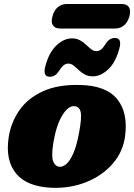

<svg xmlns="http://www.w3.org/2000/svg" viewBox="-20 -898 652 933"><path d="M372.5 -485Q496.5 -481.5 549.5 -416.2Q602.5 -351 588 -237.5Q578 -160 527.2 -102Q476.5 -44 398.8 -13Q321 18 230.5 14.5Q110 9 57.8 -55.2Q5.5 -119.5 22 -230Q33 -302.5 74 -361.8Q115 -421 189.2 -454.8Q263.5 -488.5 372.5 -485ZM269 -87.5Q283.5 -86 301 -99.8Q318.5 -113.5 335.5 -151Q352.5 -188.5 365 -257Q378 -328.5 372 -354Q366 -379.5 342.5 -382Q312.5 -385.5 283 -338Q253.5 -290.5 239 -203Q229 -139.5 238.2 -114.8Q247.5 -90 269 -87.5ZM431 -527Q408.5 -527 391.8 -536.2Q375 -545.5 362 -558Q349 -570.5 337.2 -579.8Q325.5 -589 312 -589Q298.5 -589 287.8 -579.5Q277 -570 264.5 -550Q248 -525 222 -525Q186.5 -525 200.5 -577Q218 -643 254.2 -677.2Q290.5 -711.5 329.5 -711.5Q352 -711.5 368.8 -702.2Q385.5 -693 398.5 -680.5Q411.5 -668 423.2 -658.8Q435 -649.5 448.5 -649.5Q462.5 -649.5 473.2 -659.2Q484 -669 496 -689Q512.5 -713.5 538.5 -713.5Q574 -713.5 560 -662Q542.5 -595.5 506 -561.2Q469.5 -527 431 -527ZM235 -818.5Q242.5 -848 261 -863.2Q279.5 -878.5 304 -878.5H572Q596.5 -878.5 606.5 -863.2Q616.5 -848 609 -819Q601 -790 582.8 -774.8Q564.5 -759.5 540 -759.5H272Q247.5 -759.5 237.2 -774.8Q227 -790 235 -818.5Z"/></svg>

Font: Fraunces 9pt S100 Black
Style: Italic
Weight: 900
Italic angle: -16°
Version: Version 1.000; ttfautohint (v1.8.3)